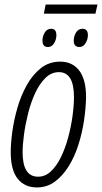

<svg xmlns="http://www.w3.org/2000/svg" viewBox="-20 -811 447 841"><path d="M172 -751 180 -791H407L398 -751ZM190 -605Q166 -605 166 -633Q166 -652 176 -668.5Q186 -685 204 -685Q227 -685 227 -657Q227 -638 217 -621.5Q207 -605 190 -605ZM328 -605Q303 -605 303 -633Q303 -652 313 -668.5Q323 -685 341 -685Q365 -685 365 -657Q365 -638 354.5 -621.5Q344 -605 328 -605ZM142 10Q88 10 57.5 -28Q27 -66 27 -145Q27 -183 34 -234.5Q41 -286 56.5 -339.5Q72 -393 97.5 -438.5Q123 -484 159 -512.5Q195 -541 244 -541Q297 -541 327 -502Q357 -463 357 -385Q356 -337 348 -283Q340 -229 323.5 -177Q307 -125 281 -83Q255 -41 220.5 -15.5Q186 10 142 10ZM147 -37Q178 -37 203 -60.5Q228 -84 247 -123Q266 -162 278.5 -208.5Q291 -255 297.5 -301.5Q304 -348 304 -386Q304 -495 238 -495Q205 -495 179 -469.5Q153 -444 134 -403Q115 -362 103 -314Q91 -266 85 -221Q79 -176 79 -144Q79 -37 147 -37Z"/></svg>

Font: Noto Sans ExtraCondensed Light
Style: Italic
Weight: 300
Width: 2
Italic angle: -12°
Designer: Monotype Design Team
Foundry: Monotype Imaging Inc.
Version: Version 2.013; ttfautohint (v1.8.4.7-5d5b)